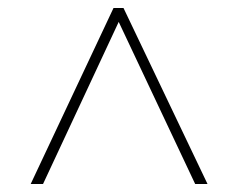

<svg xmlns="http://www.w3.org/2000/svg" viewBox="-20 -734 599 482"><path d="M57 -272 265 -714H290L501 -272H470L278 -679L88 -272Z"/></svg>

Font: Noto Serif Armenian Thin
Style: Regular
Weight: 250
Version: Version 2.007